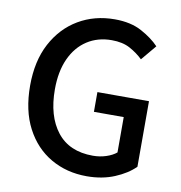

<svg xmlns="http://www.w3.org/2000/svg" viewBox="-84 -828 869 920"><g transform="rotate(10 350.5 -368.0)"><path d="M398 14Q300 14 222.5 -31Q145 -76 100.5 -161Q56 -246 56 -367Q56 -487 101.5 -572.5Q147 -658 225 -704Q303 -750 401 -750Q479 -750 532.5 -721Q586 -692 619 -657L557 -583Q529 -610 493 -629.5Q457 -649 404 -649Q336 -649 284.5 -615.5Q233 -582 204.5 -519.5Q176 -457 176 -370Q176 -240 235.5 -164Q295 -88 410 -88Q444 -88 474.5 -98Q505 -108 524 -124V-296H379V-392H630V-73Q593 -36 533 -11Q473 14 398 14Z"/></g></svg>

Font: Source Han Sans TC Medium
Style: Regular
Weight: 500
Designer: Ryoko NISHIZUKA Ë•øÂ°öÊ∂ºÂ≠ê (kana, bopomofo & ideographs); Paul D. Hunt (Latin, Greek & Cyrillic); Sandoll Communicatio
Foundry: Adobe
Version: Version 2.004;hotconv 1.0.118;makeotfexe 2.5.65603